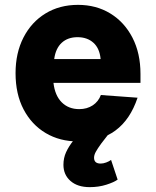

<svg xmlns="http://www.w3.org/2000/svg" viewBox="-20 -570 640 790"><path d="M302 12Q226 12 168 -22.5Q110 -57 77 -120Q44 -183 44 -269Q44 -352 76.5 -415.5Q109 -479 167 -514.5Q225 -550 301 -550Q376 -550 434 -514.5Q492 -479 525 -415Q558 -351 558 -266V-229H200Q206 -177 234 -149Q262 -121 306 -121Q338 -121 361.5 -136.5Q385 -152 395 -179L546 -168Q486 12 302 12ZM203 -327H394Q390 -371 364.5 -394Q339 -417 299 -417Q259 -417 234 -394Q209 -371 203 -327ZM349 200Q299 200 270 174.5Q241 149 241 108Q241 80 252 56Q263 32 283 7L318 -38L428 -20L397 20Q381 42 374 55Q367 68 367 79Q367 103 394 103Q405 103 417 98.5Q429 94 437 88L464 169Q449 180 417.5 190Q386 200 349 200Z"/></svg>

Font: Geist Mono ExtraBold
Style: Regular
Weight: 800
Monospace: yes
Designer: Basement.studio, Andrés Briganti, Mateo Zaragoza
Foundry: Basement.studio, Vercel, Andrés Briganti, Guido Ferreyra, Mateo Zaragoza
Version: Version 1.500; ttfautohint (v1.8.4.7-5d5b)